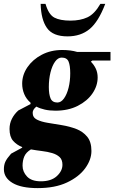

<svg xmlns="http://www.w3.org/2000/svg" viewBox="-41 -727 588 987"><path d="M153 240Q68 240 23.5 213.5Q-21 187 -21 143Q-21 121 -13.5 104.5Q-6 88 16 63L73 32V29Q45 18 26.5 -3Q8 -24 8 -64Q8 -92 20 -116Q32 -140 53 -159L116 -192V-199Q94 -218 83.5 -243.5Q73 -269 73 -297Q73 -342 100 -381.5Q127 -421 173.5 -445.5Q220 -470 279 -470Q322 -470 356 -460H527V-416H434L426 -410Q443 -393 452 -373Q461 -353 461 -329Q461 -286 434.5 -247Q408 -208 359 -183Q310 -158 244 -158Q214 -158 189.5 -163.5Q165 -169 146 -179Q127 -164 127 -147Q127 -123 149 -112Q171 -101 205 -95.5Q239 -90 278 -83.5Q317 -77 351 -64Q385 -51 407 -24.5Q429 2 429 49Q429 94 397 138Q365 182 303.5 211Q242 240 153 240ZM254 -200Q273 -200 288 -221Q303 -242 311.5 -276Q320 -310 320 -350Q320 -390 311.5 -410.5Q303 -431 276 -431Q257 -431 242 -410Q227 -389 218.5 -354.5Q210 -320 210 -280Q210 -242 219 -221Q228 -200 254 -200ZM75 125Q75 156 98 180.5Q121 205 169 205Q222 205 251 178.5Q280 152 280 120Q280 94 265.5 80.5Q251 67 227.5 60Q204 53 175 49.5Q146 46 118 41Q93 56 84 77Q75 98 75 125ZM306 -540Q231 -540 200.5 -583Q170 -626 168 -707H193Q209 -652 238.5 -636.5Q268 -621 321 -621Q372 -621 408.5 -638Q445 -655 475 -707H500Q465 -615 419.5 -577.5Q374 -540 306 -540Z"/></svg>

Font: Spectral ExtraBold
Style: Italic
Weight: 800
Italic angle: -10°
Designer: Jean-Baptiste Levee
Foundry: Production Type
Version: Version 2.001